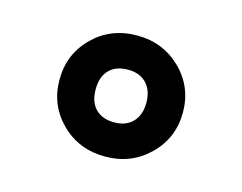

<svg xmlns="http://www.w3.org/2000/svg" viewBox="-56 -792 595 472"><g transform="rotate(15 241.5 -556.0)"><path d="M242 -402Q175 -402 130 -446.5Q85 -491 85 -556Q85 -621 130 -665.5Q175 -710 242 -710Q308 -710 353.5 -665.5Q399 -621 399 -556Q399 -491 353.5 -446.5Q308 -402 242 -402ZM242 -489Q272 -489 289 -507Q306 -525 306 -556Q306 -587 289 -605Q272 -623 242 -623Q211 -623 194 -605.5Q177 -588 177 -556Q177 -524 194 -506.5Q211 -489 242 -489Z"/></g></svg>

Font: Solway
Style: Bold
Weight: 700
Designer: Mariya V. Pigoulevskaya
Foundry: The Northern Block Ltd.
Version: Version 1.000;hotconv 1.0.109;makeotfexe 2.5.65596